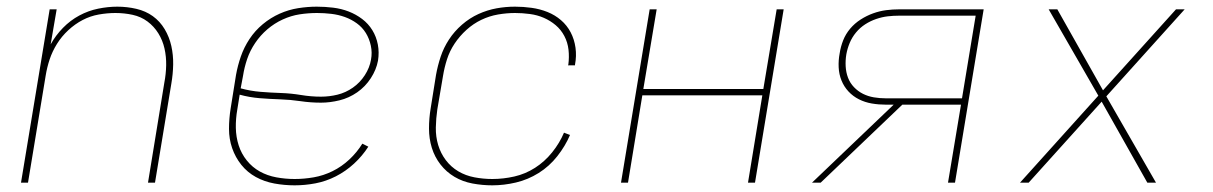

<svg xmlns="http://www.w3.org/2000/svg" viewBox="-20 -548 3640 576"><path d="M43 0 129 -520H150L132 -415Q147 -442 169 -464.5Q191 -487 218 -501.5Q245 -516 274.5 -522Q304 -528 332 -528Q361 -528 389 -521.5Q417 -515 438.5 -499.5Q460 -484 474 -460.5Q488 -437 494 -410Q500 -383 499.5 -354.5Q499 -326 494 -297L445 0H424L473 -300Q478 -326 478.5 -352Q479 -378 473.5 -402.5Q468 -427 455 -448Q442 -469 422.5 -483.5Q403 -498 378 -503.5Q353 -509 326 -509Q302 -509 276.5 -504.5Q251 -500 228 -488Q205 -476 185 -457.5Q165 -439 151 -416.5Q137 -394 129 -370Q121 -346 117 -321L64 0Z M864 8Q833 8 803 2.5Q773 -3 747.5 -17Q722 -31 704 -53.5Q686 -76 676.5 -103.5Q667 -131 667 -161.5Q667 -192 672 -223L688 -323Q693 -351 702.5 -378.5Q712 -406 728.5 -431Q745 -456 768.5 -475.5Q792 -495 819 -507Q846 -519 874.5 -523.5Q903 -528 930 -528Q955 -528 979.5 -525Q1004 -522 1026 -513.5Q1048 -505 1066.5 -491Q1085 -477 1097 -457.5Q1109 -438 1113.5 -414.5Q1118 -391 1114 -366Q1109 -339 1092.5 -313.5Q1076 -288 1051.5 -271Q1027 -254 998.5 -247Q970 -240 943 -240Q912 -240 881.5 -244.5Q851 -249 820 -250Q789 -251 758.5 -253.5Q728 -256 699 -264L692 -220Q687 -192 687.5 -164.5Q688 -137 696 -112Q704 -87 720.5 -66.5Q737 -46 759.5 -33.5Q782 -21 809 -16Q836 -11 864 -11Q892 -11 921 -16Q950 -21 977.5 -34.5Q1005 -48 1028 -69.5Q1051 -91 1067 -117L1085 -108Q1067 -80 1042 -57Q1017 -34 987.5 -19Q958 -4 926.5 2Q895 8 864 8ZM943 -258Q968 -258 992.5 -264Q1017 -270 1038.5 -285Q1060 -300 1074.5 -322.5Q1089 -345 1093 -369Q1097 -390 1092.5 -411Q1088 -432 1077.5 -449Q1067 -466 1050.5 -478Q1034 -490 1014.5 -497Q995 -504 973.5 -506.5Q952 -509 931 -509Q905 -509 879 -505Q853 -501 828 -489.5Q803 -478 782 -460Q761 -442 745.5 -419Q730 -396 721.5 -371Q713 -346 709 -320L702 -283Q731 -275 761.5 -272.5Q792 -270 822.5 -269Q853 -268 883 -263Q913 -258 943 -258Z M1457 8Q1427 8 1397.5 2.5Q1368 -3 1343.5 -17.5Q1319 -32 1301.5 -54.5Q1284 -77 1275.5 -104.5Q1267 -132 1267 -162.5Q1267 -193 1272 -223L1288 -323Q1293 -351 1302 -378Q1311 -405 1327 -429.5Q1343 -454 1366 -474Q1389 -494 1415.5 -506Q1442 -518 1469.5 -523Q1497 -528 1525 -528Q1550 -528 1575 -524.5Q1600 -521 1622.5 -512Q1645 -503 1663 -487.5Q1681 -472 1692 -451Q1703 -430 1706.5 -405Q1710 -380 1705 -354Q1705 -354 1705 -353.5Q1705 -353 1705 -352H1684Q1684 -353 1684.5 -353.5Q1685 -354 1685 -354Q1688 -377 1685.5 -399Q1683 -421 1673 -440Q1663 -459 1647 -472.5Q1631 -486 1611.5 -494.5Q1592 -503 1569.5 -506Q1547 -509 1525 -509Q1500 -509 1474 -504.5Q1448 -500 1424 -488.5Q1400 -477 1379.5 -458.5Q1359 -440 1344 -417.5Q1329 -395 1321 -370Q1313 -345 1309 -320L1292 -220Q1288 -193 1287.5 -165.5Q1287 -138 1294.5 -113Q1302 -88 1317.5 -67.5Q1333 -47 1355 -34Q1377 -21 1403.5 -16Q1430 -11 1457 -11Q1490 -11 1523 -18.5Q1556 -26 1585 -44.5Q1614 -63 1636.5 -91Q1659 -119 1672 -150L1690 -143Q1676 -110 1652 -79.5Q1628 -49 1596 -29Q1564 -9 1528 -0.5Q1492 8 1457 8Z M1843 0 1929 -520H1950L1910 -281H2270L2310 -520H2331L2245 0H2224L2267 -262H1907L1864 0Z M2416 0 2661 -234H2638Q2616 -234 2595.5 -237.5Q2575 -241 2557 -250Q2539 -259 2525.5 -273.5Q2512 -288 2504.5 -306.5Q2497 -325 2496 -346Q2495 -367 2499 -388Q2502 -408 2509.5 -427Q2517 -446 2530.5 -462Q2544 -478 2562 -489.5Q2580 -501 2599.5 -508Q2619 -515 2638.5 -517.5Q2658 -520 2678 -520H2931L2845 0H2824L2863 -234H2687L2442 0ZM2638 -253H2866L2907 -501H2678Q2660 -501 2643 -499Q2626 -497 2608.5 -491Q2591 -485 2575.5 -475Q2560 -465 2548 -450.5Q2536 -436 2529 -419Q2522 -402 2519 -385Q2516 -367 2517 -349Q2518 -331 2524 -315Q2530 -299 2542 -286.5Q2554 -274 2569 -266.5Q2584 -259 2601.5 -256Q2619 -253 2638 -253Z M3040 0 3275 -261 3126 -520H3152L3289 -277L3508 -520H3534L3299 -259L3448 0H3422L3285 -243L3066 0Z"/></svg>

Font: Iosevka SS04 Thin Extended
Style: Italic
Weight: 100
Width: 7
Italic angle: -9°
Monospace: yes
Designer: Belleve Invis
Foundry: Belleve Invis
Version: Version 19.0.0; ttfautohint (v1.8.4)